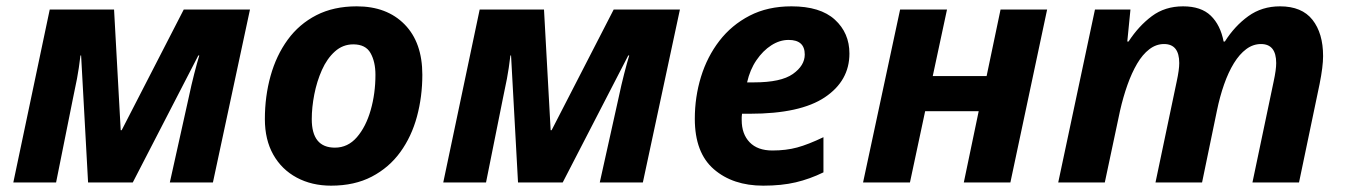

<svg xmlns="http://www.w3.org/2000/svg" viewBox="-20 -576 4247 606"><path d="M137 -546H340L361 -165H364L560 -546H769L652 0H516L576 -270Q584 -308 593 -343Q602 -378 609 -401H606L399 0H258L236 -401H234Q229 -359 223 -327.5Q217 -296 210 -264L157 0H22Z M1025 10Q964 10 916.5 -15.5Q869 -41 842.5 -88Q816 -135 816 -200Q816 -272 834 -336.5Q852 -401 888 -450.5Q924 -500 978.5 -528Q1033 -556 1106 -556Q1201 -556 1257 -499Q1313 -442 1313 -340Q1313 -271 1296 -208Q1279 -145 1243.5 -96Q1208 -47 1153.5 -18.5Q1099 10 1025 10ZM1037 -110Q1078 -110 1106.5 -143Q1135 -176 1150 -228.5Q1165 -281 1165 -340Q1165 -381 1149.5 -408.5Q1134 -436 1095 -436Q1062 -436 1037 -413.5Q1012 -391 996 -355Q980 -319 972 -278Q964 -237 964 -200Q964 -110 1037 -110Z M1494 -546H1697L1718 -165H1721L1917 -546H2126L2009 0H1873L1933 -270Q1941 -308 1950 -343Q1959 -378 1966 -401H1963L1756 0H1615L1593 -401H1591Q1586 -359 1580 -327.5Q1574 -296 1567 -264L1514 0H1379Z M2389 10Q2293 10 2233 -42Q2173 -94 2173 -201Q2173 -270 2192.5 -333.5Q2212 -397 2250.5 -447Q2289 -497 2346 -526.5Q2403 -556 2478 -556Q2569 -556 2615 -514Q2661 -472 2661 -407Q2661 -321 2583.5 -269Q2506 -217 2347 -217H2322Q2321 -211 2321 -206.5Q2321 -202 2321 -197Q2321 -153 2346 -127Q2371 -101 2418 -101Q2461 -101 2496 -110.5Q2531 -120 2579 -143V-32Q2536 -11 2491.5 -0.5Q2447 10 2389 10ZM2338 -316H2360Q2445 -316 2482.5 -342.5Q2520 -369 2520 -404Q2520 -450 2469 -450Q2441 -450 2414.5 -433Q2388 -416 2367.5 -386Q2347 -356 2338 -316Z M2704 0 2821 -546H2969L2924 -336H3094L3138 -546H3285L3169 0H3022L3069 -225H2900L2852 0Z M3320 0 3436 -546H3548L3538 -445H3542Q3574 -494 3615.5 -525Q3657 -556 3714 -556Q3771 -556 3801.5 -526.5Q3832 -497 3842 -445H3846Q3877 -494 3920 -525Q3963 -556 4020 -556Q4089 -556 4122.5 -513.5Q4156 -471 4156 -399Q4156 -366 4145 -311L4080 0H3933L4000 -319Q4008 -356 4008 -377Q4008 -437 3960 -437Q3935 -437 3913.5 -421Q3892 -405 3874.5 -376.5Q3857 -348 3843.5 -309.5Q3830 -271 3821 -227L3774 0H3627L3694 -319Q3702 -356 3702 -377Q3702 -437 3654 -437Q3629 -437 3607.5 -420.5Q3586 -404 3569 -375Q3552 -346 3538.5 -308Q3525 -270 3515 -226L3467 0Z"/></svg>

Font: BC Sans
Style: Bold Italic
Weight: 700
Italic angle: -12°
Designer: Monotype Design Team
Province of B.C.
Foundry: Monotype Imaging Inc.
Version: Version 2.000;GOOG;noto-source:20170915:90ef993387c0